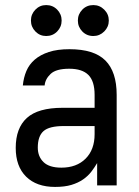

<svg xmlns="http://www.w3.org/2000/svg" viewBox="-20 -731 550 757"><path d="M197 6Q124 6 83 -34.5Q42 -75 42 -148Q42 -226 86 -266Q130 -306 227 -306H353V-357Q353 -411 328.5 -435.5Q304 -460 253 -460Q201 -460 179.5 -439.5Q158 -419 156 -394H70Q73 -425 84 -451Q95 -477 117 -496Q139 -515 172.5 -526Q206 -537 254 -537Q351 -537 395.5 -492.5Q440 -448 440 -357V0H363V-88Q353 -71 340 -54Q327 -37 307.5 -23.5Q288 -10 261.5 -2Q235 6 197 6ZM222 -70Q282 -70 317.5 -105.5Q353 -141 353 -202V-234H231Q174 -234 151.5 -214Q129 -194 129 -149Q129 -114 151.5 -92Q174 -70 222 -70ZM162 -589Q137 -589 119.5 -607Q102 -625 102 -650Q102 -675 119.5 -693Q137 -711 162 -711Q188 -711 205.5 -693Q223 -675 223 -650Q223 -625 205.5 -607Q188 -589 162 -589ZM348 -589Q322 -589 304.5 -607Q287 -625 287 -650Q287 -675 304.5 -693Q322 -711 348 -711Q373 -711 391 -693Q409 -675 409 -650Q409 -625 391 -607Q373 -589 348 -589Z"/></svg>

Font: Golos UI VF
Style: Regular
Weight: 400
Designer: A.Korolkova, Vitaly Kuzmin
Foundry: ParaType Ltd
Version: Version 2.000